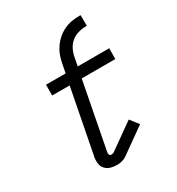

<svg xmlns="http://www.w3.org/2000/svg" viewBox="-181 -866 913 991"><g transform="rotate(-30 275.0 -370.0)"><path d="M226 12Q206 12 188 6.5Q170 1 158 -12.5Q146 -26 143.5 -45Q141 -64 145 -84L219 -466H115V-530H232L242 -581Q246 -604 254 -626.5Q262 -649 276 -669.5Q290 -690 309 -706.5Q328 -723 350 -733.5Q372 -744 395 -748Q418 -752 441 -752H449L450 -688H442Q420 -688 397.5 -681.5Q375 -675 357 -660Q339 -645 328.5 -624Q318 -603 314 -581L304 -530H492L491 -466H291L215 -72Q213 -64 215.5 -56.5Q218 -49 226 -49Q231 -49 235.5 -50Q240 -51 243 -53L395 -161L434 -111L282 -3Q270 5 255 8.5Q240 12 226 12Z"/></g></svg>

Font: Lode
Style: Italic
Weight: 400
Italic angle: -11°
Monospace: yes
Designer: Belleve Invis
Foundry: Belleve Invis
Version: Version 29.2.0; ttfautohint (v1.8.3)